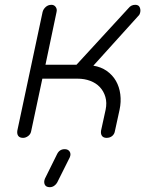

<svg xmlns="http://www.w3.org/2000/svg" viewBox="-20 -573 604 798"><path d="M110 -30Q108 -16 97.5 -8Q87 0 76 0Q62 0 56 -8Q50 -16 52 -30L157 -523Q160 -535 170 -544Q180 -553 194 -553Q205 -553 211.5 -544Q218 -535 215 -523L169 -304H298L514 -539Q525 -553 542 -553Q556 -553 560.5 -543Q565 -533 563 -523Q561 -512 555 -507L368 -300Q400 -295 424 -278Q448 -261 462 -236.5Q476 -212 480 -181Q484 -150 477 -117L458 -30Q456 -16 446.5 -8Q437 0 423 0Q410 0 404 -8Q398 -16 400 -30L419 -117Q425 -146 418 -170Q411 -194 395 -211Q379 -228 355 -237Q331 -246 303 -246H156ZM217 68Q227 47 249 47Q263 47 269.5 57Q276 67 270 81L218 185Q214 193 205.5 199Q197 205 187 205Q171 205 166 194Q161 183 167 169Z"/></svg>

Font: VDS
Style: Thin Italic
Weight: 100
Width: 0
Designer: artmaker
Foundry: artmaker
Version: Version 1.000 2012 initial release